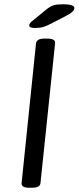

<svg xmlns="http://www.w3.org/2000/svg" viewBox="-20 -884 371 906"><path d="M119 2Q79 2 82 -21L150 -680Q152 -691 161.5 -696.5Q171 -702 193 -702H201Q243 -702 240 -680L171 -20Q170 -9 160 -3.5Q150 2 127 2ZM143 -752Q118 -752 118 -764Q118 -774 131 -784L201 -841Q217 -854 233 -859Q249 -864 279 -864Q302 -864 316.5 -859.5Q331 -855 331 -847Q331 -837 321 -828Q311 -819 286 -806L222 -773Q199 -761 183.5 -756.5Q168 -752 143 -752Z"/></svg>

Font: Asap Semi Expanded Semi Expanded Regular
Style: Italic
Weight: 400
Width: 6
Italic angle: -6°
Designer: Pablo Cosgaya
Foundry: Omnibus-Type
Version: Version 3.001; ttfautohint (v1.8.4.7-5d5b)